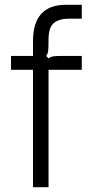

<svg xmlns="http://www.w3.org/2000/svg" viewBox="-20 -783 383 803"><path d="M118 0V-491H26V-549H118V-611Q118 -763 256 -763H322V-705H270Q227 -705 205 -686.5Q183 -668 183 -618Q183 -584 181.5 -571Q180 -558 173 -549L183 -539Q193 -546 204.5 -547.5Q216 -549 239 -549H322V-491H183V0Z"/></svg>

Font: Open Sauce Sans Light
Style: Regular
Weight: 300
Designer: Alfredo Marco Pradil
Foundry: Creative Sauce Fz LLC
Version: Version 1.477